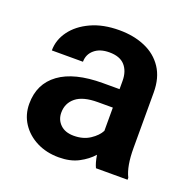

<svg xmlns="http://www.w3.org/2000/svg" viewBox="-103 -639 743 750"><g transform="rotate(20 268.5 -264.0)"><path d="M368.2 0Q358.9 -19 354 -50.8Q332 -25.9 298.1 -8.1Q264.2 9.8 216.3 9.8Q165 9.8 124.5 -10.7Q84 -31.2 60.5 -66.9Q37.1 -102.5 37.1 -147.9Q37.1 -231 99.4 -276.4Q161.6 -321.8 280.3 -321.8H349.1V-356Q349.1 -396 328.1 -419.7Q307.1 -443.4 263.2 -443.4Q224.1 -443.4 201.2 -423.8Q178.2 -404.3 178.2 -373.5H48.8Q48.8 -417.5 76.2 -454.8Q103.5 -492.2 153.3 -515.1Q203.1 -538.1 270.5 -538.1Q330.6 -538.1 377.7 -517.8Q424.8 -497.6 451.9 -456.8Q479 -416 479 -355V-124.5Q479 -48.8 499.5 -8.3V0ZM242.7 -89.4Q281.7 -89.4 309.6 -107.7Q337.4 -126 349.1 -148.4V-245.1H286.6Q225.6 -245.1 196 -221.2Q166.5 -197.3 166.5 -158.2Q166.5 -128.4 186.8 -108.9Q207 -89.4 242.7 -89.4Z"/></g></svg>

Font: Vazirmatn RD FD SemiBold
Style: Regular
Weight: 600
Designer: Saber Rastikerdar
Foundry: Saber Rastikerdar
Version: Version 33.003